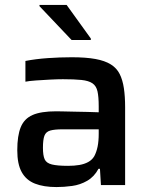

<svg xmlns="http://www.w3.org/2000/svg" viewBox="-20 -750 606 778"><path d="M209 8Q157 8 121.5 -6Q86 -20 68 -52.5Q50 -85 50 -141Q50 -200 64 -234.5Q78 -269 112 -284Q146 -299 208 -299Q218 -299 237.5 -298.5Q257 -298 282.5 -297.5Q308 -297 333.5 -296.5Q359 -296 380 -295V-319Q380 -358 375 -380Q370 -402 354.5 -412.5Q339 -423 310 -426Q281 -429 235 -429Q213 -429 183.5 -427.5Q154 -426 126 -424Q98 -422 83 -419V-503Q124 -511 173 -514.5Q222 -518 271 -518Q328 -518 366.5 -511Q405 -504 429 -489Q453 -474 465 -450Q477 -426 482 -392.5Q487 -359 487 -316V0H389L385 -66H379Q362 -34 333.5 -17.5Q305 -1 272 3.5Q239 8 209 8ZM256 -78Q281 -78 301.5 -81.5Q322 -85 337.5 -93.5Q353 -102 362 -117Q371 -134 375.5 -156Q380 -178 380 -208V-226H234Q201 -226 183.5 -221Q166 -216 160 -200Q154 -184 154 -151Q154 -120 161 -104.5Q168 -89 190.5 -83.5Q213 -78 256 -78ZM270 -588 140 -725V-730H250L348 -594V-588Z"/></svg>

Font: Saira Thin Medium
Style: Regular
Weight: 500
Version: Version 1.101